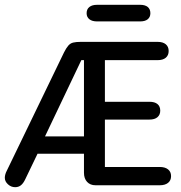

<svg xmlns="http://www.w3.org/2000/svg" viewBox="-26 -770 753 798"><path d="M323 -131V-52Q323 -28 336 -14Q349 0 371 0H638Q660 0 672.5 -10Q685 -20 685 -38Q685 -56 672.5 -66Q660 -76 638 -76H410V-273H595Q617 -273 628.5 -283Q640 -293 640 -310Q640 -328 628.5 -337.5Q617 -347 595 -347H410V-520H629Q651 -520 663 -530Q675 -540 675 -558Q675 -576 663 -586Q651 -596 629 -596H310Q290 -596 278 -593Q266 -590 257.5 -580Q249 -570 240 -552L3 -62Q-6 -45 -6 -31Q-6 -16 7 -4Q20 8 37 8Q51 8 61 0Q71 -8 79 -25L130 -131ZM323 -203H161L312 -520H323ZM377 -750Q357 -750 345.5 -741Q334 -732 334 -715Q334 -699 345.5 -690Q357 -681 377 -681H557Q577 -681 588 -690Q599 -699 599 -715Q599 -732 588 -741Q577 -750 557 -750Z"/></svg>

Font: Beiruti Medium
Style: Regular
Weight: 500
Designer: Arlette Boutros
Foundry: Boutros
Version: Version 1.41